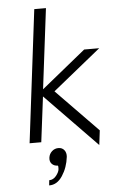

<svg xmlns="http://www.w3.org/2000/svg" viewBox="-64 -793 645 1081"><g transform="rotate(-5 258.5 -253.0)"><path d="M245 -280 480 -39 470 43 178 -257 146 -1H80L172 -751H238L182 -297L432 -500H517ZM282 93Q275 153 244.5 199.5Q214 246 169 245L172 216Q195 216 211.5 195.5Q228 175 229.5 158Q231 141 227 138Q206 138 193.5 124.5Q181 111 184 89Q187 68 202.5 54Q218 40 239 40Q260 40 272 55Q284 70 282 93Z"/></g></svg>

Font: Orkney Light
Style: LightItalic
Weight: 300
Designer: Samuel Oakes and Alfredo Marco Pradil
Foundry: Alfredo Marco Pradil
Version: 1.0; ttfautohint (v1.5)